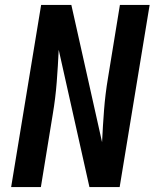

<svg xmlns="http://www.w3.org/2000/svg" viewBox="-20 -755 640 775"><path d="M25 0 146 -735H268L392 -181Q395 -246 400 -311Q405 -376 416 -441L464 -735H584L463 0H341L217 -554Q214 -489 209 -424Q204 -359 193 -294L145 0Z"/></svg>

Font: Iosevka Aile
Style: Bold Italic
Weight: 700
Italic angle: -9°
Designer: Belleve Invis
Foundry: Belleve Invis
Version: Version 28.0.1; ttfautohint (v1.8.4)